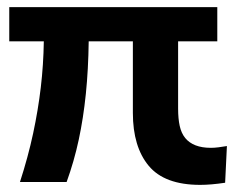

<svg xmlns="http://www.w3.org/2000/svg" viewBox="-20 -511 668 539"><path d="M542 8Q442 8 397.5 -45.5Q353 -99 353 -194V-395H229Q228 -316 221 -247.5Q214 -179 201 -118.5Q188 -58 167 0H36Q59 -71 73 -136.5Q87 -202 94.5 -265.5Q102 -329 103 -395H6V-491H590V-395H480V-206Q480 -178 484.5 -157.5Q489 -137 500 -123.5Q511 -110 529 -103Q547 -96 572 -96Q582 -96 593.5 -97.5Q605 -99 617 -101L612 2Q592 5 574.5 6.5Q557 8 542 8Z"/></svg>

Font: Nunito Sans 11pt
Style: Bold
Weight: 700
Version: Version 3.101;gftools[0.9.27]